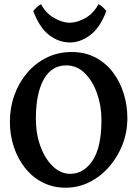

<svg xmlns="http://www.w3.org/2000/svg" viewBox="-20 -877 662 912"><path d="M292 14.6Q230.5 14.6 181.4 -11Q132.3 -36.6 97.9 -80.6Q63.5 -124.5 45.2 -180.9Q26.9 -237.3 26.9 -298.8Q26.9 -365.2 48.3 -425Q69.8 -484.9 109.1 -531Q148.4 -577.1 202.1 -603.5Q255.9 -629.9 320.3 -629.9Q384.8 -629.9 434.1 -603.5Q483.4 -577.1 517.1 -532.5Q550.8 -487.8 567.9 -431.6Q585 -375.5 585 -315.9Q585 -249.5 561.8 -189.9Q538.6 -130.4 498 -84.2Q457.5 -38.1 404.5 -11.7Q351.6 14.6 292 14.6ZM313.5 -51.3Q377.9 -51.3 419.9 -114.5Q461.9 -177.7 461.9 -307.1Q461.9 -374.5 440.9 -433.6Q419.9 -492.7 382.6 -529.5Q345.2 -566.4 294.9 -566.4Q224.6 -566.4 187.5 -499.5Q150.4 -432.6 150.4 -313Q150.4 -240.2 172.6 -180.7Q194.8 -121.1 231.9 -86.2Q269 -51.3 313.5 -51.3ZM312.5 -675.3Q259.3 -675.3 213.4 -710.4Q167.5 -745.6 138.2 -824.2Q144 -833 155.5 -843.3Q167 -853.5 174.8 -856.9Q199.2 -812.5 238.5 -790.8Q277.8 -769 310.5 -769Q345.2 -769 384.3 -790.5Q423.3 -812 447.8 -856.9Q456.1 -853.5 467.5 -843.3Q479 -833 484.9 -824.2Q455.6 -745.6 408.7 -710.4Q361.8 -675.3 312.5 -675.3Z"/></svg>

Font: David Libre
Style: Bold
Weight: 700
Designer: Ismar David, J. Victor Gaultney, Annie Olsen and Meir Sadan
Foundry: Monotype Imaging Inc. & SIL International
Version: Version 1.100; ttfautohint (v1.8.4.7-5d5b)